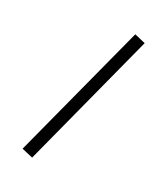

<svg xmlns="http://www.w3.org/2000/svg" viewBox="-220 -902 959 1102"><g transform="rotate(30 260.0 -351.5)"><path d="M412 -789 181 103 108 86 340 -806Z"/></g></svg>

Font: FiraSans
Style: Regular
Weight: 350
Designer: Carrois Corporate & Edenspiekermann AG
Foundry: Carrois Corporate GbR & Edenspiekermann AG
Version: Version 3.106;PS 003.106;hotconv 1.0.70;makeotf.lib2.5.58329